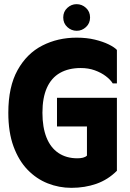

<svg xmlns="http://www.w3.org/2000/svg" viewBox="-20 -892 627 923"><path d="M20 -350Q20 -475 64.5 -555Q109 -635 183.5 -673Q258 -711 348 -711Q397 -711 436 -701.5Q475 -692 502.5 -678.5Q530 -665 542 -652V-491H522Q511 -509 488.5 -526Q466 -543 435.5 -554Q405 -565 368 -565Q310 -565 268.5 -541.5Q227 -518 205.5 -470Q184 -422 184 -350Q184 -280 203.5 -231Q223 -182 261 -156.5Q299 -131 352 -131Q367 -131 379 -134Q391 -137 398 -144V-284H254V-422H542V-71Q499 -28 443.5 -8.5Q388 11 323 11Q264 11 209.5 -10.5Q155 -32 112.5 -76Q70 -120 45 -188Q20 -256 20 -350ZM349 -744Q323 -744 303.5 -762Q284 -780 284 -808Q284 -836 303.5 -854Q323 -872 348 -872Q374 -872 393.5 -854Q413 -836 413 -808Q413 -780 393.5 -762Q374 -744 349 -744Z"/></svg>

Font: Phudu
Style: Bold
Weight: 700
Version: Version 1.005;gftools[0.9.23]